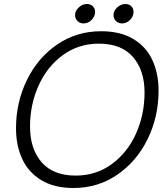

<svg xmlns="http://www.w3.org/2000/svg" viewBox="-20 -929 834 959"><path d="M60 -288Q60 -418 114.5 -529.5Q169 -641 266 -707Q363 -773 485 -773Q581 -773 645.5 -734.5Q710 -696 741 -629Q772 -562 772 -476Q772 -346 717.5 -234.5Q663 -123 566 -56.5Q469 10 347 10Q251 10 186.5 -29Q122 -68 91 -135Q60 -202 60 -288ZM702 -467Q702 -578 644 -644.5Q586 -711 474 -711Q372 -711 293.5 -653.5Q215 -596 172.5 -501Q130 -406 130 -297Q130 -185 188 -118.5Q246 -52 358 -52Q460 -52 538.5 -109.5Q617 -167 659.5 -262Q702 -357 702 -467ZM355 -854Q355 -875 373.5 -892Q392 -909 414 -909Q432 -909 443.5 -898Q455 -887 455 -870Q455 -847 437.5 -829.5Q420 -812 397 -812Q379 -812 367 -824Q355 -836 355 -854ZM547 -854Q547 -875 565.5 -892Q584 -909 606 -909Q624 -909 635.5 -898Q647 -887 647 -870Q647 -847 629.5 -829.5Q612 -812 589 -812Q571 -812 559 -824Q547 -836 547 -854Z"/></svg>

Font: Open Sauce One Light Italic
Style: Regular
Weight: 300
Italic angle: -10°
Designer: Alfredo Marco Pradil
Foundry: Creative Sauce Fz LLC
Version: Version 1.477